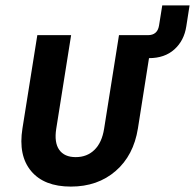

<svg xmlns="http://www.w3.org/2000/svg" viewBox="-20 -680 721 710"><path d="M63 -205 118 -550H243L188 -204Q180 -153 199 -126Q218 -99 260 -99Q302 -99 329.5 -126Q357 -153 365 -204L420 -550H527Q562 -550 568 -585L580 -660H681L669 -583Q661 -530 625 -497.5Q589 -465 531 -465L490 -205Q474 -105 407.5 -47.5Q341 10 242 10Q143 10 95 -47.5Q47 -105 63 -205Z"/></svg>

Font: JetBrains Mono NL
Style: Bold Italic
Weight: 700
Italic angle: -9°
Designer: Philipp Nurullin, Konstantin Bulenkov
Foundry: JetBrains
Version: Version 2.304; ttfautohint (v1.8.4.7-5d5b)